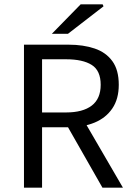

<svg xmlns="http://www.w3.org/2000/svg" viewBox="-20 -861 609 881"><path d="M90 0V-656H295Q362 -656 414 -638.5Q466 -621 495.5 -580.5Q525 -540 525 -472Q525 -407 495.5 -363.5Q466 -320 414 -298.5Q362 -277 295 -277H173V0ZM173 -345H283Q360 -345 401 -376.5Q442 -408 442 -472Q442 -537 401 -563Q360 -589 283 -589H173ZM450 0 279 -300 344 -344 544 0ZM218 -706 350 -841H451L455 -832L292 -706Z"/></svg>

Font: Mada
Style: Regular
Weight: 400
Designer: Khaled Hosny
Version: Version 1.5